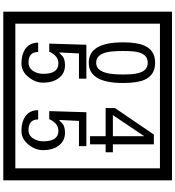

<svg xmlns="http://www.w3.org/2000/svg" viewBox="32 -1032 1090 1195"><g transform="rotate(90 577.5 -435.0)"><path d="M1103 90H53V-960H1103ZM1028 15V-885H128V15ZM497 -656Q497 -442 371 -442Q244 -442 244 -656Q244 -744 265 -789Q294 -855 371 -855Q448 -855 477 -789Q497 -745 497 -656ZM444 -656Q444 -723 435 -752Q420 -809 371 -809Q322 -809 306 -752Q298 -723 298 -656Q298 -587 306 -553Q322 -488 371 -488Q419 -488 435 -554Q444 -587 444 -656ZM928 -547H879V-450H828V-547H653V-605L818 -847H879V-592H928ZM828 -592V-787L697 -592ZM495 -160Q496 -111 460.5 -67Q425 -23 376 -23Q321 -23 286 -46Q246 -74 246 -127H304Q304 -67 370 -67Q404 -67 423 -97Q440 -124 440 -159Q440 -253 375 -253Q328 -253 302 -196H252L259 -427H470V-381H313L307 -257Q320 -269 333 -281Q352 -294 387 -294Q439 -294 469 -252Q495 -215 495 -160ZM915 -160Q916 -111 880.5 -67Q845 -23 796 -23Q741 -23 706 -46Q666 -74 666 -127H724Q724 -67 790 -67Q824 -67 843 -97Q860 -124 860 -159Q860 -253 795 -253Q748 -253 722 -196H672L679 -427H890V-381H733L727 -257Q740 -269 753 -281Q772 -294 807 -294Q859 -294 889 -252Q915 -215 915 -160Z"/></g></svg>

Font: Unicode BMP Fallback SIL
Style: Regular
Weight: 400
Foundry: NRSI, SIL International
Version: Version 5.1 Based on Unicode 5.1